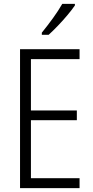

<svg xmlns="http://www.w3.org/2000/svg" viewBox="-20 -967 480 987"><path d="M389 0H83V-714H389V-663H139V-399H375V-349H139V-51H389ZM365 -939Q350 -917 326.5 -889Q303 -861 277 -834Q251 -807 230 -788H195V-799Q225 -836 252.5 -874Q280 -912 300 -947H365Z"/></svg>

Font: Noto Sans Lao Looped Condensed Light
Style: Regular
Weight: 300
Width: 3
Designer: Mark Frömberg, Ben Mitchell
Foundry: The Fontpad Ltd
Version: Version 1.002; ttfautohint (v1.8.4.7-5d5b)